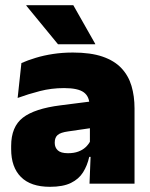

<svg xmlns="http://www.w3.org/2000/svg" viewBox="-20 -708 578 740"><path d="M325 0 330 -126 326.5 -130.5V-283.5L325 -301.5Q325 -336 302.8 -352.2Q280.5 -368.5 227 -368.5Q178.5 -368.5 133.8 -357Q89 -345.5 48 -330.5L62.5 -465Q87.5 -476 118 -485.2Q148.5 -494.5 184.5 -500Q220.5 -505.5 261 -505.5Q329.5 -505.5 375.2 -489.8Q421 -474 448 -445.2Q475 -416.5 486.8 -377Q498.5 -337.5 498.5 -290V0ZM172.5 12Q98.5 12 60.8 -25.8Q23 -63.5 23 -133V-145.5Q23 -219.5 68.2 -254.5Q113.5 -289.5 213 -302L338.5 -318L349 -217L242.5 -201.5Q213.5 -197.5 202.2 -187.8Q191 -178 191 -159V-157Q191 -139.5 202.8 -128.5Q214.5 -117.5 242 -117.5Q265 -117.5 281.8 -123.8Q298.5 -130 309.8 -140.5Q321 -151 327.5 -163.5L352.5 -103.5H324Q316.5 -70 300.2 -44Q284 -18 253.5 -3Q223 12 172.5 12ZM262.5 -688 347 -539V-537.5H203.5L81.5 -686V-688Z"/></svg>

Font: Anek Odia Medium ExtraBold
Style: Regular
Weight: 800
Version: Version 1.003